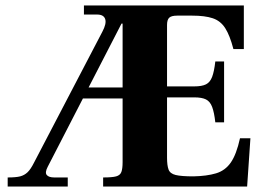

<svg xmlns="http://www.w3.org/2000/svg" viewBox="-20 -680 959 700"><path d="M8 0V-33Q38 -33 53.5 -37Q69 -41 80.5 -52Q92 -63 104 -87L353 -564Q369 -594 363.5 -610.5Q358 -627 334 -627H286V-660H869V-501H831Q818 -551 801 -577.5Q784 -604 755.5 -613.5Q727 -623 681 -623H626Q605 -623 597 -615.5Q589 -608 589 -589V-365H688Q716 -365 731 -372.5Q746 -380 753.5 -400Q761 -420 765 -456H797V-234H765Q761 -270 753.5 -290Q746 -310 731 -317.5Q716 -325 688 -325H589V-105Q589 -77 594.5 -62Q600 -47 620.5 -42Q641 -37 685 -37Q734 -38 767.5 -48Q801 -58 821.5 -87.5Q842 -117 855 -176H893L881 0H356V-33Q389 -33 403.5 -37Q418 -41 422.5 -53Q427 -65 427 -89V-594H423L154 -72Q143 -51 150.5 -42Q158 -33 178 -33H227V0ZM258 -321 262 -361H433V-321Z"/></svg>

Font: Frank Ruhl Libre ExtraBold
Style: Regular
Weight: 800
Designer: Yanek Iontef
Foundry: Fontef
Version: Version 6.003;gftools[0.9.30]